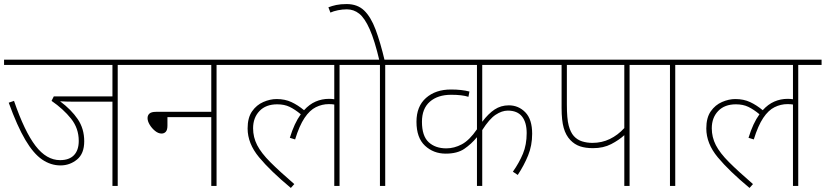

<svg xmlns="http://www.w3.org/2000/svg" viewBox="-20 -916 4068 946"><path d="M560 -596V0H534V-415H345Q309 -415 276 -417Q331 -376 363 -329Q395 -282 395 -220Q395 -159 359.5 -130Q324 -101 278 -101Q230 -101 187.5 -130Q145 -159 105 -226.5Q65 -294 23 -410L49 -419Q101 -268 155 -197.5Q209 -127 276 -127Q321 -127 344.5 -151.5Q368 -176 368 -222Q368 -284 330 -331.5Q292 -379 234 -419L245 -441H534V-596H0V-622H675V-596Z M660 -622H1162V-596H1047V0H1021V-339H805V-297Q805 -276 797 -267Q789 -258 776 -258Q760 -258 744 -271Q728 -284 717.5 -301.5Q707 -319 707 -334Q707 -348 716.5 -356.5Q726 -365 749 -365H1021V-596H660Z M1147 -596V-622H1768V-596H1653V0H1627V-401Q1616 -403 1600 -403Q1567 -403 1536.5 -388Q1506 -373 1480.5 -335Q1455 -297 1434 -229L1408 -237Q1430 -309 1462 -353Q1433 -377 1407 -389.5Q1381 -402 1346 -402Q1290 -402 1258.5 -369Q1227 -336 1227 -284Q1227 -240 1247 -201Q1267 -162 1312 -117Q1357 -72 1430 -9L1413 10Q1313 -73 1256.5 -141Q1200 -209 1200 -283Q1200 -336 1222 -367.5Q1244 -399 1277.5 -413.5Q1311 -428 1343 -428Q1384 -428 1416 -413Q1448 -398 1478 -373Q1504 -402 1535 -415.5Q1566 -429 1601 -429Q1615 -429 1627 -427V-596Z M1878 -596V0H1852V-596H1753V-622H1993V-596ZM1850 -615Q1826 -717 1801.5 -772Q1777 -827 1750 -848.5Q1723 -870 1689 -870Q1667 -870 1645 -865.5Q1623 -861 1608 -854L1598 -880Q1616 -887 1637 -891.5Q1658 -896 1688 -896Q1741 -896 1774 -864.5Q1807 -833 1830.5 -770.5Q1854 -708 1876 -615Z M2670 -596H2356V-316Q2386 -356 2417 -376.5Q2448 -397 2487 -397Q2535 -397 2568.5 -362.5Q2602 -328 2602 -257Q2602 -199 2582 -150Q2562 -101 2531 -54L2507 -70Q2538 -114 2556.5 -158.5Q2575 -203 2575 -260Q2575 -313 2552 -342Q2529 -371 2482 -371Q2453 -371 2422 -350.5Q2391 -330 2356 -275V0H2330V-240Q2302 -206 2267.5 -182.5Q2233 -159 2176 -159Q2116 -159 2074 -198Q2032 -237 2032 -316Q2032 -392 2079 -433.5Q2126 -475 2202 -475Q2255 -475 2293 -465L2288 -439Q2257 -449 2203 -449Q2137 -449 2098 -415Q2059 -381 2059 -316Q2059 -246 2092 -215.5Q2125 -185 2179 -185Q2218 -185 2255.5 -205Q2293 -225 2330 -279V-596H1978V-622H2670Z M3082 -596V0H3056V-250Q3030 -226 2991.5 -206Q2953 -186 2902 -186Q2865 -186 2838 -195Q2811 -204 2790 -226Q2768 -249 2757.5 -285.5Q2747 -322 2747 -384V-596H2655V-622H3197V-596ZM3056 -596H2773V-401Q2773 -331 2782 -297.5Q2791 -264 2807 -246Q2824 -227 2848 -219.5Q2872 -212 2899 -212Q2945 -212 2984.5 -231Q3024 -250 3056 -285Z M3307 -596V0H3281V-596H3182V-622H3422V-596Z M3407 -596V-622H4028V-596H3913V0H3887V-401Q3876 -403 3860 -403Q3827 -403 3796.5 -388Q3766 -373 3740.5 -335Q3715 -297 3694 -229L3668 -237Q3690 -309 3722 -353Q3693 -377 3667 -389.5Q3641 -402 3606 -402Q3550 -402 3518.5 -369Q3487 -336 3487 -284Q3487 -240 3507 -201Q3527 -162 3572 -117Q3617 -72 3690 -9L3673 10Q3573 -73 3516.5 -141Q3460 -209 3460 -283Q3460 -336 3482 -367.5Q3504 -399 3537.5 -413.5Q3571 -428 3603 -428Q3644 -428 3676 -413Q3708 -398 3738 -373Q3764 -402 3795 -415.5Q3826 -429 3861 -429Q3875 -429 3887 -427V-596Z"/></svg>

Font: Noto Sans Thin
Style: Regular
Weight: 100
Designer: Monotype Design Team
Foundry: Monotype Imaging Inc.
Version: Version 2.007